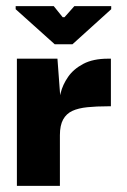

<svg xmlns="http://www.w3.org/2000/svg" viewBox="-20 -605 414 625"><path d="M35 0V-414H167L176 -293L175 -203V0ZM175 -165 172 -258Q171 -276 177.5 -302.5Q184 -329 201.5 -354.5Q219 -380 251 -397Q283 -414 332 -414H341V-259H331Q294 -259 264.5 -256Q235 -253 215.5 -244Q196 -235 185.5 -216Q175 -197 175 -165ZM158 -461 31 -575V-585H155L184 -549H190L222 -585H342V-575L216 -461Z"/></svg>

Font: Darker Grotesque Light Black
Style: Regular
Weight: 900
Version: Version 1.000;gftools[0.9.28]